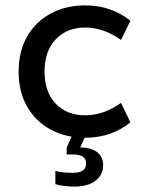

<svg xmlns="http://www.w3.org/2000/svg" viewBox="-20 -500 546 711"><path d="M295 10Q223 10 167 -20.5Q111 -51 80 -106Q49 -161 49 -235Q49 -309 80 -364Q111 -419 167 -449.5Q223 -480 295 -480Q346 -480 388 -465Q430 -450 463 -423L428 -352Q364 -398 295 -398Q228 -398 186.5 -354.5Q145 -311 145 -235Q145 -159 186.5 -116Q228 -73 295 -73Q364 -73 428 -119L463 -47Q430 -20 388 -5Q346 10 295 10ZM255 191Q241 191 221 189Q201 187 185 182V133Q198 137 217.5 138.5Q237 140 250 140Q299 140 299 105Q299 72 250 72H227V46L253 -11H303L277 46Q316 46 339 63Q362 80 362 112Q362 147 334 169Q306 191 255 191Z"/></svg>

Font: Gantari Medium
Style: Regular
Weight: 500
Designer: Anugrah Pasau
Foundry: Lafontype
Version: Version 1.000; ttfautohint (v1.8.4.7-5d5b)